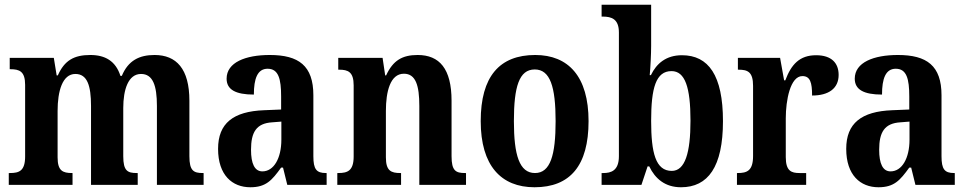

<svg xmlns="http://www.w3.org/2000/svg" viewBox="-20 -780 4076 810"><path d="M17 0H286V-50H284C245 -50 223 -59 223 -116V-312C223 -395 243 -468 298 -468C348 -468 364 -419 364 -333V0H561V-50H557C518 -50 500 -59 500 -121V-324C500 -402 521 -468 575 -468C625 -468 642 -419 642 -333V0H839V-50H836C797 -50 779 -59 779 -121V-355C779 -490 724 -548 632 -548C568 -548 521 -525 494 -460H488C468 -523 423 -548 361 -548C292 -548 252 -525 224 -462H219L207 -536H21V-488H24C62 -488 86 -479 86 -422V-120C86 -59 61 -50 22 -50H17Z M1036 10C1102 10 1127 -19 1166 -73H1174L1192 0H1358V-50H1355C1315 -50 1302 -66 1302 -121V-378C1302 -503 1240 -548 1118 -548C1016 -548 936 -517 936 -448C936 -402 974 -381 1051 -381C1051 -448 1066 -490 1109 -490C1155 -490 1166 -447 1166 -373V-318L1094 -315C964 -310 900 -260 900 -152C900 -41 960 10 1036 10ZM1087 -57C1054 -57 1039 -90 1039 -148C1039 -222 1061 -260 1129 -264L1167 -267V-191C1167 -112 1135 -57 1087 -57Z M1403 0H1672V-50H1669C1630 -50 1608 -59 1608 -116V-312C1608 -393 1626 -469 1684 -469C1734 -469 1749 -419 1749 -333V0H1946V-50H1942C1903 -50 1885 -59 1885 -121V-355C1885 -490 1834 -548 1742 -548C1677 -548 1638 -525 1609 -462H1605L1594 -536H1407V-486H1411C1448 -486 1472 -477 1472 -420V-120C1472 -59 1446 -50 1407 -50H1403Z M2235 10C2385 10 2463 -81 2463 -269C2463 -457 2378 -548 2238 -548C2087 -548 2008 -457 2008 -269C2008 -81 2094 10 2235 10ZM2237 -50C2171 -50 2148 -126 2148 -269C2148 -414 2170 -487 2236 -487C2301 -487 2324 -414 2324 -269C2324 -126 2302 -50 2237 -50Z M2853 10C2967 10 3030 -76 3030 -269C3030 -462 2969 -547 2857 -547C2791 -547 2750 -513 2726 -463H2721C2724 -493 2727 -552 2727 -586V-760H2518V-710H2523C2560 -710 2591 -700 2591 -643V-121C2591 -59 2557 -50 2525 -50H2518V0H2686L2712 -78H2719C2744 -26 2786 10 2853 10ZM2814 -59C2746 -59 2727 -135 2727 -270C2727 -409 2747 -480 2813 -480C2870 -480 2893 -412 2893 -271C2893 -135 2870 -59 2814 -59Z M3089 0H3381V-50H3353C3319 -50 3295 -58 3295 -117V-281C3295 -357 3314 -459 3365 -459C3398 -459 3406 -432 3406 -377C3476 -377 3518 -407 3518 -464C3518 -514 3488 -547 3423 -547C3353 -547 3318 -508 3293 -441H3288L3271 -536H3093V-486H3096C3134 -486 3157 -477 3157 -418V-122C3157 -59 3131 -50 3092 -50H3089Z M3686 10C3752 10 3777 -19 3816 -73H3824L3842 0H4008V-50H4005C3965 -50 3952 -66 3952 -121V-378C3952 -503 3890 -548 3768 -548C3666 -548 3586 -517 3586 -448C3586 -402 3624 -381 3701 -381C3701 -448 3716 -490 3759 -490C3805 -490 3816 -447 3816 -373V-318L3744 -315C3614 -310 3550 -260 3550 -152C3550 -41 3610 10 3686 10ZM3737 -57C3704 -57 3689 -90 3689 -148C3689 -222 3711 -260 3779 -264L3817 -267V-191C3817 -112 3785 -57 3737 -57Z"/></svg>

Font: Noto Serif Armenian Condensed
Style: Bold
Weight: 700
Width: 3
Designer: Monotype Design Team
Foundry: Monotype Imaging Inc.
Version: Version 2.008